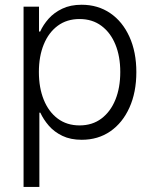

<svg xmlns="http://www.w3.org/2000/svg" viewBox="-20 -563 627 788"><path d="M76.7 204.1V-535.6H140.1V-433.6H145Q157.2 -460.9 179.4 -486.1Q201.7 -511.2 235.4 -527.3Q269 -543.5 314.9 -543.5Q381.8 -543.5 432.4 -509Q482.9 -474.6 511.2 -412.1Q539.6 -349.6 539.6 -267.1Q539.6 -184.1 511.2 -121.3Q482.9 -58.6 432.6 -23.9Q382.3 10.7 315.4 10.7Q269.5 10.7 236.1 -5.4Q202.6 -21.5 180.4 -47.1Q158.2 -72.8 145.5 -100.6H141.6V204.1ZM306.6 -48.3Q358.9 -48.3 396.2 -76.4Q433.6 -104.5 453.6 -153.8Q473.6 -203.1 473.6 -267.6Q473.6 -331.5 453.6 -380.4Q433.6 -429.2 396.2 -457Q358.9 -484.9 306.6 -484.9Q254.4 -484.9 217 -457.3Q179.7 -429.7 159.7 -380.9Q139.6 -332 139.6 -267.6Q139.6 -202.6 159.7 -153.3Q179.7 -104 217 -76.2Q254.4 -48.3 306.6 -48.3Z"/></svg>

Font: Inter 20pt Light
Style: Regular
Weight: 300
Version: Version 4.001;git-66647c0bb